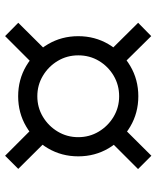

<svg xmlns="http://www.w3.org/2000/svg" viewBox="48 -732 600 735"><g transform="rotate(90 347.5 -365.0)"><path d="M349.1 -135Q285.3 -135 233 -165.8Q180.7 -196.7 149.9 -248.9Q119 -301.2 119 -364.9Q119 -428.7 149.8 -481Q180.7 -533.3 232.9 -564.1Q285.2 -595 348.9 -595Q412.7 -595 465 -564.2Q517.3 -533.3 548.2 -481.1Q579 -428.8 579 -365.1Q579 -301.3 548.2 -249Q517.4 -196.7 465.1 -165.9Q412.8 -135 349.1 -135ZM349 -208.4Q392 -208.4 427.5 -229.7Q463 -251 484.3 -286.6Q505.6 -322.1 505.6 -365Q505.6 -408 484.3 -443.5Q463 -479 427.5 -500.3Q391.9 -521.6 349 -521.6Q305.9 -521.6 270.3 -500.6Q234.7 -479.5 213.5 -444.1Q192.4 -408.7 192.4 -365.3Q192.4 -322 213.7 -286.5Q235 -251 270.6 -229.7Q306.1 -208.4 349 -208.4ZM118.7 -85 67.7 -135.4 181 -249.4 231.4 -197.7ZM576.7 -85 463.3 -198.3 513.7 -249.4 627 -135.4ZM181 -480 67.7 -594.3 118.7 -644.4 231.4 -530.3ZM513.7 -480 463.3 -531 576.7 -645 627.7 -594Z"/></g></svg>

Font: M PLUS 1 Thin
Style: Regular
Weight: 100
Designer: Coji Morishita
Foundry: UNDERFOREST DESIGN
Version: Version 1.001